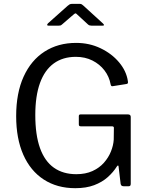

<svg xmlns="http://www.w3.org/2000/svg" viewBox="-20 -977 779 1007"><path d="M374.9 10Q279.3 10 209.4 -35.5Q139.5 -80.9 102.1 -165.7Q64.8 -250.5 64.8 -368Q64.8 -489.1 103.9 -575.1Q143 -661.1 213.8 -706.5Q284.6 -752 379.2 -752Q448.9 -752 507.6 -723.8Q566.3 -695.7 604.6 -650Q642.9 -604.4 650.6 -551.8Q651.9 -543.9 650.6 -540.8Q649.3 -537.7 643.1 -536.4L570.7 -524.9Q565.9 -524.2 563.6 -526.7Q561.4 -529.1 560.1 -534.8Q552.9 -575.1 528 -607.7Q503.2 -640.2 464.7 -659.6Q426.2 -678.9 377.9 -678.9Q309.7 -678.9 262 -644.3Q214.4 -609.6 189.7 -541.6Q165.1 -473.5 165.1 -374Q165.1 -269.5 189.8 -200.4Q214.5 -131.4 262.7 -97.4Q310.9 -63.4 380.1 -63.4Q428.6 -63.4 464.8 -79.8Q501 -96.3 525 -123.4Q549 -150.5 561.8 -182.4Q574.6 -214.2 576.5 -244.3L577.3 -304Q579 -314.5 566.9 -314.5H404Q398.3 -314.5 395.9 -316.8Q393.4 -319.1 393.4 -324.9V-368Q393.4 -377 402.8 -377H650.9Q658.3 -377 662 -373.6Q665.7 -370.1 665.7 -364.1V-12.7Q665.7 -5.7 662.7 -2.8Q659.6 0 653.8 0H631Q624.2 0 619.6 -2Q615 -3.9 612.8 -11.8L601.8 -104.5Q601.2 -109 598.7 -109Q596.2 -109 593 -104Q574.2 -73.9 544.9 -47.8Q515.6 -21.6 473.7 -5.8Q431.8 10 374.9 10ZM440.9 -849.3 386.9 -899Q379 -907.2 376.1 -907.2Q373.1 -907.2 363.7 -899L306.1 -849.3Q300.6 -844.5 297.5 -843.5Q294.5 -842.5 288.1 -842.5H234Q227.9 -842.5 227.4 -846.1Q226.9 -849.6 231.8 -854.7L334.3 -946.1Q339.9 -951.2 345 -954Q350.1 -956.8 359 -956.8H398.2Q405.6 -956.8 409.8 -953.5Q414 -950.2 417.5 -947.4L519.1 -854.7Q532.5 -842.5 517.8 -842.5H459.2Q453.8 -842.5 449.5 -843.9Q445.2 -845.2 440.9 -849.3Z"/></svg>

Font: Libre Franklin Thin
Style: Regular
Weight: 100
Designer: Pablo Impallari, Rodrigo Fuenzalida, Nhung Nguyen
Foundry: Impallari Type
Version: Version 3.000